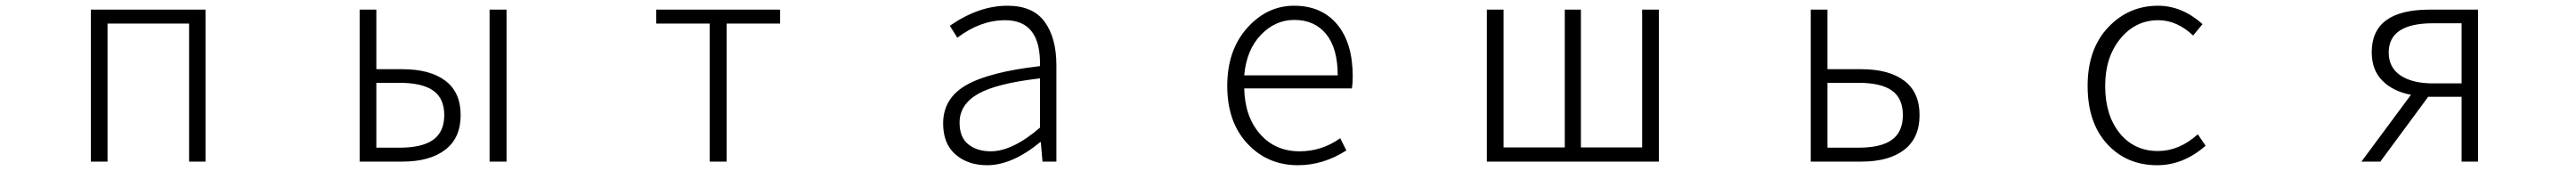

<svg xmlns="http://www.w3.org/2000/svg" viewBox="-20 -567 9040 600"><path d="M298.8 0V-533.2H701.2V0H643.6V-484.4H357.4V0Z M1242.2 0V-533.2H1300.8V-324.2H1392.6Q1489.3 -324.2 1543 -283.7Q1596.7 -243.2 1596.7 -163.1Q1596.7 -83 1542.5 -41.5Q1488.3 0 1392.6 0ZM1300.8 -48.8H1381.8Q1461.9 -48.8 1500.5 -76.7Q1539.1 -104.5 1539.1 -163.1Q1539.1 -221.7 1500.5 -249Q1461.9 -276.4 1381.8 -276.4H1300.8ZM1698.2 0V-533.2H1757.8V0Z M2470.7 0V-484.4H2283.2V-533.2H2717.8V-484.4H2530.3V0Z M3444.3 12.7Q3377 12.7 3333.5 -24.9Q3290 -62.5 3290 -133.8Q3290 -221.7 3370.6 -268.1Q3451.2 -314.5 3629.9 -335Q3633.8 -496.1 3507.8 -496.1Q3420.9 -496.1 3339.8 -434.6L3313.5 -476.6Q3415 -546.9 3515.6 -546.9Q3605.5 -546.9 3646.5 -490.2Q3687.5 -433.6 3687.5 -337.9V0H3638.7L3632.8 -68.4H3630.9Q3532.2 12.7 3444.3 12.7ZM3457 -36.1Q3533.2 -36.1 3629.9 -119.1V-292Q3476.6 -274.4 3412.1 -237.3Q3347.7 -200.2 3347.7 -136.7Q3347.7 -85 3378.4 -60.5Q3409.2 -36.1 3457 -36.1Z M4535.2 12.7Q4428.7 12.7 4357.9 -63Q4287.1 -138.7 4287.1 -265.6Q4287.1 -390.6 4356.9 -468.8Q4426.8 -546.9 4521.5 -546.9Q4618.2 -546.9 4672.9 -481.4Q4727.5 -416 4727.5 -298.8Q4727.5 -275.4 4724.6 -256.8H4346.7Q4348.6 -158.2 4401.9 -97.2Q4455.1 -36.1 4541 -36.1Q4619.1 -36.1 4683.6 -82L4705.1 -39.1Q4624 12.7 4535.2 12.7ZM4346.7 -302.7H4674.8Q4674.8 -397.5 4634.3 -447.3Q4593.8 -497.1 4522.5 -497.1Q4455.1 -497.1 4404.8 -444.3Q4354.5 -391.6 4346.7 -302.7Z M5198.2 0V-533.2H5256.8V-49.8H5471.7V-533.2H5528.3V-49.8H5743.2V-533.2H5801.8V0Z M6335 0V-533.2H6393.6V-324.2H6512.7Q6609.4 -324.2 6663.1 -283.7Q6716.8 -243.2 6716.8 -163.1Q6716.8 -83 6663.1 -41.5Q6609.4 0 6512.7 0ZM6393.6 -48.8H6502Q6582 -48.8 6620.1 -76.7Q6658.2 -104.5 6658.2 -163.1Q6658.2 -221.7 6620.1 -249Q6582 -276.4 6502 -276.4H6393.6Z M7550.8 12.7Q7443.4 12.7 7375 -62Q7306.6 -136.7 7306.6 -265.6Q7306.6 -394.5 7378.4 -470.7Q7450.2 -546.9 7553.7 -546.9Q7637.7 -546.9 7710 -482.4L7676.8 -442.4Q7620.1 -496.1 7554.7 -496.1Q7474.6 -496.1 7421.4 -431.2Q7368.2 -366.2 7368.2 -265.6Q7368.2 -163.1 7418.9 -100.1Q7469.7 -37.1 7553.7 -37.1Q7627.9 -37.1 7693.4 -95.7L7720.7 -55.7Q7642.6 12.7 7550.8 12.7Z M8619.1 -274.4V-485.4H8519.5Q8363.3 -485.4 8363.3 -382.8Q8363.3 -330.1 8404.8 -302.2Q8446.3 -274.4 8519.5 -274.4ZM8506.8 -533.2H8676.8V0H8619.1V-227.5H8502.9H8502L8334 0H8267.6L8441.4 -234.4Q8378.9 -246.1 8341.3 -283.7Q8303.7 -321.3 8303.7 -383.8Q8303.7 -533.2 8506.8 -533.2Z"/></svg>

Font: Gen Shin Gothic Monospace Light
Style: Regular
Weight: 300
Designer: [Source Han Sans]
Ryoko NISHIZUKA  (kana & ideographs); Paul D. Hunt (Latin, Greek & Cyrillic); Wenlong ZHANG  (bopomofo
Version: Version 1.002.20150607